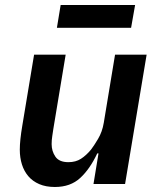

<svg xmlns="http://www.w3.org/2000/svg" viewBox="-20 -734 640 766"><path d="M373 -122H368Q339 -60 300 -24Q261 12 199 12Q163 12 136.5 0.5Q110 -11 93 -31Q76 -51 67.5 -78Q59 -105 59 -137Q59 -174 69 -233L116 -516H242L193 -221Q191 -207 188.5 -191Q186 -175 186 -159Q186 -131 201 -109Q216 -87 253 -87Q282 -87 303 -100.5Q324 -114 343 -137Q354 -151 371 -179.5Q388 -208 394 -244L439 -516H565L479 0H353ZM222 -714H519L503 -623H207Z"/></svg>

Font: IBM Plex Mono SemiBold
Style: Italic
Weight: 600
Italic angle: -9°
Monospace: yes
Designer: Mike Abbink, Paul van der Laan, Pieter van Rosmalen
Foundry: Bold Monday
Version: Version 2.3